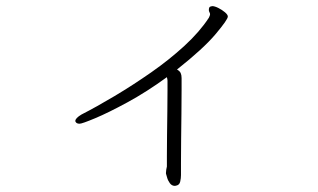

<svg xmlns="http://www.w3.org/2000/svg" viewBox="-20 -553 1040 627"><path d="M522 11Q522 6 523 0.5Q524 -5 525 -9Q525 -14 525 -43Q525 -72 525.5 -111.5Q526 -151 526.5 -191Q527 -231 527 -258.5Q527 -286 527 -290Q527 -293 525 -301Q459 -253 396.5 -219Q334 -185 291 -167Q248 -149 240 -149Q230 -149 227 -155Q226 -156 226 -158Q226 -167 246 -179Q295 -204 354.5 -239.5Q414 -275 473.5 -316.5Q533 -358 582.5 -403.5Q632 -449 662 -495Q666 -503 666 -506Q666 -510 664 -513Q662 -517 662 -520Q662 -530 667 -531.5Q672 -533 673 -533Q681 -533 693 -527Q705 -521 714.5 -513Q724 -505 724 -499Q724 -489 684 -441.5Q644 -394 558 -326Q567 -321 570 -314.5Q573 -308 573 -298Q573 -291 573 -259Q573 -227 572.5 -183.5Q572 -140 571.5 -96Q571 -52 571 -20Q571 12 571 19Q571 29 568.5 40Q566 51 556 53Q555 53 554 53.5Q553 54 551 54Q541 54 534.5 45Q528 36 525.5 26Q523 16 522 14Z"/></svg>

Font: Moon Stars Kai HW Light
Style: Regular
Weight: 300
Designer: GuiWonder
Version: Version 1.101